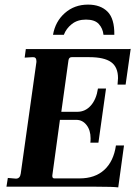

<svg xmlns="http://www.w3.org/2000/svg" viewBox="-20 -810 606 833"><path d="M398 0H8L14 -38L49 -35Q67 -35 70 -57L138 -541V-545Q138 -563 122 -562L87 -560L92 -597H530Q543 -597 547 -598L525 -443H490Q492 -463 492 -471Q492 -519 462 -540.5Q432 -562 367 -562H291Q279 -562 277 -548L246 -325H316Q350 -325 374 -352Q398 -379 405 -426H440L407 -191H372Q373 -197 373 -210Q373 -245 355.5 -267.5Q338 -290 311 -290H240L207 -49V-46Q207 -36 216 -36H325Q392 -36 432.5 -73Q473 -110 483 -179H518L493 3Q471 0 398 0ZM362 -790Q416 -790 446.5 -759.5Q477 -729 476 -659H429Q426 -687 408.5 -706Q391 -725 353 -725Q316 -725 291.5 -705.5Q267 -686 257 -659H210Q220 -717 261.5 -753.5Q303 -790 362 -790Z"/></svg>

Font: Unna
Style: Bold Italic
Weight: 700
Italic angle: -8.05°
Designer: Jorge de Buen Unna
Foundry: Omnibus-Type
Version: Version 2.008